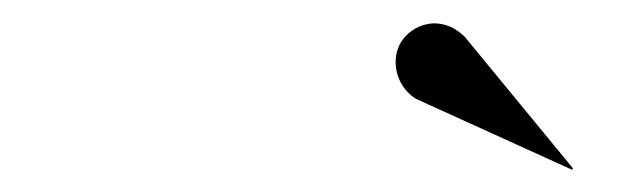

<svg xmlns="http://www.w3.org/2000/svg" viewBox="-20 -995 540 168"><path d="M480.5 -846.5 344 -908.5Q336 -913.5 331.2 -921.8Q326.5 -930 326.2 -939.8Q326 -949.5 330.5 -957.5Q334 -963.5 340.2 -968Q346.5 -972.5 354.2 -974Q362 -975.5 370.2 -973Q378.5 -970.5 386.5 -963L481.5 -847.5Z"/></svg>

Font: Bodoni Moda 96pt
Style: Italic
Weight: 400
Italic angle: -13°
Version: Version 2.004